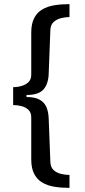

<svg xmlns="http://www.w3.org/2000/svg" viewBox="-20 -755 412 934"><path d="M318 159Q279 159 245 153.5Q211 148 185.5 133Q160 118 146 90.5Q132 63 132 20V-185Q132 -207 119 -220Q106 -233 85.5 -238.5Q65 -244 44 -244V-331Q65 -331 85.5 -337Q106 -343 119 -356Q132 -369 132 -391V-596Q132 -639 146 -666.5Q160 -694 185.5 -709Q211 -724 245 -729.5Q279 -735 318 -735V-672Q299 -672 278 -667Q257 -662 241.5 -648.5Q226 -635 225 -609L217 -399Q216 -349 192.5 -321Q169 -293 109 -293V-283Q150 -283 173 -270Q196 -257 206 -233.5Q216 -210 217 -176L225 33Q226 59 241 72.5Q256 86 277 91Q298 96 318 96Z"/></svg>

Font: Archivo SemiBold Medium
Style: Regular
Weight: 500
Version: Version 2.001